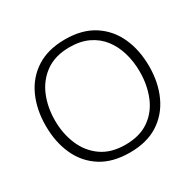

<svg xmlns="http://www.w3.org/2000/svg" viewBox="-157 -885 1079 1063"><g transform="rotate(-30 382.5 -353.5)"><path d="M383 8Q273 8 199.5 -39Q126 -86 89 -167.5Q52 -249 52 -353Q52 -457 89.5 -539Q127 -621 200.5 -668Q274 -715 383 -715Q492 -715 565.5 -667.5Q639 -620 676 -538.5Q713 -457 713 -353Q713 -250 675.5 -168Q638 -86 565 -39Q492 8 383 8ZM383 -42Q475 -42 535 -84Q595 -126 624 -197Q653 -268 653 -353Q653 -417 636.5 -473.5Q620 -530 587 -573Q554 -616 503 -640.5Q452 -665 383 -665Q291 -665 230.5 -622Q170 -579 140.5 -508.5Q111 -438 111 -353Q111 -269 141 -198Q171 -127 231.5 -84.5Q292 -42 383 -42Z"/></g></svg>

Font: Onest ExtraLight
Style: Regular
Weight: 250
Designer: Dmitri Voloshin, Andrey Kudryavtsev
Foundry: Dmitri Voloshin, Andrey Kudryavtsev
Version: Version 1.000;gftools[0.9.33]